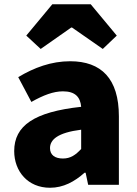

<svg xmlns="http://www.w3.org/2000/svg" viewBox="-20 -872 646 906"><path d="M216 14C279 14 332 -15 379 -57H384L396 0H541V-323C541 -501 458 -583 311 -583C222 -583 141 -553 66 -508L128 -391C185 -423 232 -441 277 -441C335 -441 359 -414 363 -368C141 -344 47 -279 47 -159C47 -64 111 14 216 14ZM277 -124C240 -124 216 -140 216 -173C216 -213 252 -246 363 -260V-169C337 -141 313 -124 277 -124ZM104 -704 172 -641 316 -742H320L465 -641L531 -704L408 -852H227Z"/></svg>

Font: Noto Sans TC Black
Style: Regular
Weight: 900
Designer: Ryoko NISHIZUKA 西塚涼子 (kana, bopomofo & ideographs); Paul D. Hunt (Latin, Greek & Cyrillic); Sandoll Communications 산돌커뮤니
Foundry: Adobe
Version: Version 2.004;hotconv 1.0.118;makeotfexe 2.5.65603